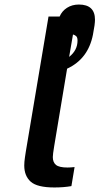

<svg xmlns="http://www.w3.org/2000/svg" viewBox="-20 -823 446 847"><path d="M399 -736Q399 -727 397 -711L390 -670Q369 -563 276 -520L219 -178Q213 -142 213 -130Q213 -107 227 -95.5Q241 -84 278 -84Q291 -84 309 -86L295 -2Q261 4 220 4Q144 4 115.5 -21.5Q87 -47 87 -93Q87 -108 90 -128.5Q93 -149 94 -155L194 -750H243Q253 -774 275.5 -788.5Q298 -803 328 -803Q399 -803 399 -736ZM322 -644Q322 -657 317 -662.5Q312 -668 302 -671L285 -572Q322 -601 322 -644Z"/></svg>

Font: Be Vietnam SemiBold
Style: Italic
Weight: 600
Italic angle: -9.556°
Designer: Gabriel Lam
Foundry: TypeRant
Version: Version 3.000